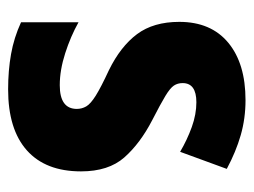

<svg xmlns="http://www.w3.org/2000/svg" viewBox="-94 -506 610 461"><g transform="rotate(90 210.5 -275.0)"><path d="M391 -165Q391 -80 340.5 -35Q290 10 194 10Q149 10 109.5 3Q70 -4 33 -21V-159Q67 -140 107.5 -127Q148 -114 184 -114Q241 -114 241 -155Q241 -167 235 -177.5Q229 -188 209 -200.5Q189 -213 148 -232Q91 -260 61.5 -299.5Q32 -339 32 -401Q32 -477 82 -518.5Q132 -560 220 -560Q264 -560 304 -548.5Q344 -537 385 -515L344 -403Q315 -420 284.5 -431Q254 -442 225 -442Q179 -442 179 -409Q179 -397 185 -388Q191 -379 210 -367.5Q229 -356 268 -336Q324 -307 357.5 -269Q391 -231 391 -165Z"/></g></svg>

Font: Noto Sans Ethiopic Condensed ExtraBold
Style: Regular
Weight: 800
Width: 3
Designer: Monotype Design Team
Foundry: Monotype Imaging Inc.
Version: Version 2.102; ttfautohint (v1.8.4.7-5d5b)